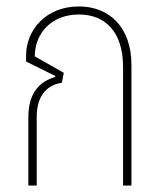

<svg xmlns="http://www.w3.org/2000/svg" viewBox="-20 -576 500 596"><path d="M68 0H94V-213C94 -285 131 -313 172 -319L178 -350L88 -401C88 -473 140 -531 225 -531C306 -531 362 -478 362 -368V0H388V-374C388 -492 319 -556 225 -556C121 -556 61 -481 61 -404V-385L152 -340L151 -337C107 -324 68 -292 68 -212Z"/></svg>

Font: Noto Sans Thai Cond Thin
Style: Regular
Weight: 100
Width: 3
Designer: Monotype Design Team
Foundry: Monotype Imaging Inc.
Version: Version 2.002